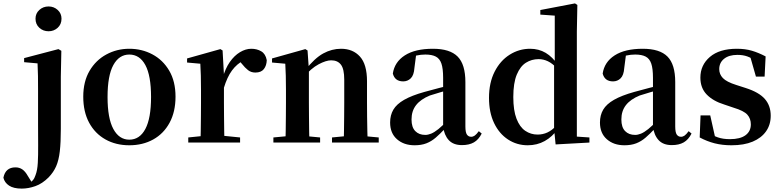

<svg xmlns="http://www.w3.org/2000/svg" viewBox="-115 -839 4592 1130"><path d="M13 271Q-35 271 -61.5 253.5Q-88 236 -95 207Q-83 146 -24 146Q-1 146 16.5 158Q34 170 49 197L79 245V251H57V242Q69 232 78.5 221.5Q88 211 94 192Q105 164 107.5 119Q110 74 109.5 16.5Q109 -41 109 -106V-304Q109 -354 108.5 -392Q108 -430 106 -466L27 -473V-497L229 -550L246 -540L243 -388V-80Q243 -1 237 51.5Q231 104 215.5 139.5Q200 175 171 205Q134 242 93 256.5Q52 271 13 271ZM171 -655Q139 -655 116.5 -675.5Q94 -696 94 -729Q94 -760 116.5 -780.5Q139 -801 171 -801Q202 -801 224.5 -780.5Q247 -760 247 -729Q247 -696 224.5 -675.5Q202 -655 171 -655Z M646 16Q567 16 505.5 -18.5Q444 -53 409.5 -117Q375 -181 375 -270Q375 -359 412 -422Q449 -485 511 -518.5Q573 -552 646 -552Q720 -552 782 -519Q844 -486 881 -423Q918 -360 918 -270Q918 -181 883 -116.5Q848 -52 786.5 -18Q725 16 646 16ZM646 -17Q707 -17 740.5 -80Q774 -143 774 -268Q774 -394 740.5 -456Q707 -518 646 -518Q586 -518 552 -456Q518 -394 518 -268Q518 -143 552 -80Q586 -17 646 -17Z M993 0V-30L1101 -41H1188L1298 -30V0ZM1064 0Q1066 -25 1066.5 -67Q1067 -109 1067.5 -154.5Q1068 -200 1068 -235V-310Q1068 -361 1067 -394Q1066 -427 1064 -464L986 -471V-495L1182 -550L1195 -542L1203 -399V-398V-235Q1203 -200 1203.5 -154.5Q1204 -109 1204.5 -67Q1205 -25 1206 0ZM1202 -320 1169 -381H1196Q1211 -436 1237.5 -474Q1264 -512 1297.5 -532Q1331 -552 1364 -552Q1397 -552 1422.5 -537Q1448 -522 1455 -485Q1454 -453 1438 -432.5Q1422 -412 1388 -412Q1363 -412 1345 -426Q1327 -440 1308 -464L1285 -491L1321 -485Q1279 -463 1250.5 -424.5Q1222 -386 1202 -320Z M1494 0V-30L1600 -40H1663L1769 -30V0ZM1564 0Q1566 -25 1566.5 -67Q1567 -109 1567.5 -154.5Q1568 -200 1568 -235V-310Q1568 -360 1567 -393.5Q1566 -427 1564 -464L1486 -471V-495L1682 -550L1695 -542L1703 -428V-426V-235Q1703 -200 1703.5 -154.5Q1704 -109 1704.5 -67Q1705 -25 1706 0ZM1839 0V-30L1943 -40H2006L2114 -30V0ZM1908 0Q1909 -25 1909.5 -66.5Q1910 -108 1910.5 -153.5Q1911 -199 1911 -235V-370Q1911 -433 1891.5 -458.5Q1872 -484 1834 -484Q1804 -484 1760 -460.5Q1716 -437 1670 -383L1666 -426H1681Q1737 -497 1787.5 -524.5Q1838 -552 1892 -552Q1962 -552 2003.5 -506Q2045 -460 2045 -361V-235Q2045 -199 2045.5 -153.5Q2046 -108 2047 -66.5Q2048 -25 2049 0Z M2325 16Q2262 16 2221.5 -19.5Q2181 -55 2181 -118Q2181 -161 2200 -193.5Q2219 -226 2263.5 -251.5Q2308 -277 2383 -298Q2423 -309 2472.5 -322Q2522 -335 2562 -344V-319Q2522 -309 2482 -297.5Q2442 -286 2415 -277Q2361 -255 2334 -220.5Q2307 -186 2307 -136Q2307 -90 2329 -67.5Q2351 -45 2388 -45Q2404 -45 2422.5 -52.5Q2441 -60 2465.5 -79.5Q2490 -99 2523 -135L2539 -82H2504Q2475 -51 2449.5 -29Q2424 -7 2394.5 4.5Q2365 16 2325 16ZM2604 15Q2553 15 2526 -14.5Q2499 -44 2493 -94V-97V-381Q2493 -435 2483 -464.5Q2473 -494 2450 -506Q2427 -518 2388 -518Q2362 -518 2335 -512Q2308 -506 2272 -491L2334 -516L2324 -439Q2321 -396 2302.5 -378Q2284 -360 2258 -360Q2209 -360 2197 -406Q2207 -474 2267.5 -513Q2328 -552 2433 -552Q2533 -552 2578.5 -506Q2624 -460 2624 -356V-95Q2624 -60 2633 -47Q2642 -34 2658 -34Q2669 -34 2679 -41Q2689 -48 2703 -67L2720 -53Q2702 -17 2674 -1Q2646 15 2604 15Z M2991 16Q2927 16 2875 -18Q2823 -52 2793 -114.5Q2763 -177 2763 -263Q2763 -352 2796 -417Q2829 -482 2884.5 -517Q2940 -552 3005 -552Q3056 -552 3096.5 -528Q3137 -504 3171 -454H3180L3163 -437Q3136 -466 3109.5 -478.5Q3083 -491 3055 -491Q3014 -491 2980.5 -470Q2947 -449 2926.5 -400Q2906 -351 2906 -268Q2906 -189 2925 -140Q2944 -91 2976.5 -69Q3009 -47 3049 -47Q3080 -47 3107 -59.5Q3134 -72 3161 -101L3180 -81H3169Q3136 -34 3091 -9Q3046 16 2991 16ZM3155 11 3146 -81V-83V-457L3150 -468V-747L3065 -753V-780L3269 -819L3283 -810L3280 -653V-35L3354 -30V0Z M3560 16Q3497 16 3456.5 -19.5Q3416 -55 3416 -118Q3416 -161 3435 -193.5Q3454 -226 3498.5 -251.5Q3543 -277 3618 -298Q3658 -309 3707.5 -322Q3757 -335 3797 -344V-319Q3757 -309 3717 -297.5Q3677 -286 3650 -277Q3596 -255 3569 -220.5Q3542 -186 3542 -136Q3542 -90 3564 -67.5Q3586 -45 3623 -45Q3639 -45 3657.5 -52.5Q3676 -60 3700.5 -79.5Q3725 -99 3758 -135L3774 -82H3739Q3710 -51 3684.5 -29Q3659 -7 3629.5 4.5Q3600 16 3560 16ZM3839 15Q3788 15 3761 -14.5Q3734 -44 3728 -94V-97V-381Q3728 -435 3718 -464.5Q3708 -494 3685 -506Q3662 -518 3623 -518Q3597 -518 3570 -512Q3543 -506 3507 -491L3569 -516L3559 -439Q3556 -396 3537.5 -378Q3519 -360 3493 -360Q3444 -360 3432 -406Q3442 -474 3502.5 -513Q3563 -552 3668 -552Q3768 -552 3813.5 -506Q3859 -460 3859 -356V-95Q3859 -60 3868 -47Q3877 -34 3893 -34Q3904 -34 3914 -41Q3924 -48 3938 -67L3955 -53Q3937 -17 3909 -1Q3881 15 3839 15Z M4190 16Q4136 16 4091 4.5Q4046 -7 4003 -30L4008 -160H4065L4096 -21L4048 -26V-62Q4080 -41 4110 -30.5Q4140 -20 4181 -20Q4241 -20 4272.5 -43Q4304 -66 4304 -107Q4304 -141 4283.5 -164Q4263 -187 4203 -205L4147 -224Q4082 -244 4044.5 -282.5Q4007 -321 4007 -382Q4007 -456 4063 -504Q4119 -552 4222 -552Q4271 -552 4310 -540.5Q4349 -529 4391 -507L4385 -388H4334L4296 -521L4338 -508V-477Q4308 -498 4283 -507Q4258 -516 4225 -516Q4175 -516 4146.5 -493Q4118 -470 4118 -432Q4118 -402 4139.5 -379.5Q4161 -357 4218 -339L4274 -321Q4352 -296 4386.5 -256.5Q4421 -217 4421 -158Q4421 -105 4393.5 -66Q4366 -27 4315 -5.5Q4264 16 4190 16Z"/></svg>

Font: Noto Serif JP ExtraLight
Style: Bold
Weight: 700
Version: Version 2.003-H1;hotconv 1.1.1;makeotfexe 2.6.0